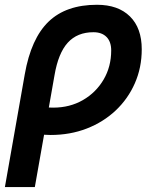

<svg xmlns="http://www.w3.org/2000/svg" viewBox="-29 -547 635 792"><path d="M371.1 -527.3Q458.5 -527.3 507.1 -479.2Q555.7 -431.2 555.7 -343.8Q555.7 -268.1 527.3 -203.6Q499 -139.2 448.2 -91.3Q397.5 -43.5 328.9 -16.8Q260.3 9.8 179.7 9.8Q166.5 9.8 152.8 8.8L114.7 224.6H-8.8L73.2 -240.7Q99.1 -388.2 171.4 -457.8Q243.7 -527.3 371.1 -527.3ZM195.8 -236.3 172.4 -103.5Q181.2 -103 190.4 -103Q258.8 -103 312.7 -134Q366.7 -165 398.2 -218.5Q429.7 -272 429.7 -338.9Q429.7 -375 410.4 -394.5Q391.1 -414.1 356.4 -414.1Q290 -414.1 250.7 -371.1Q211.4 -328.1 195.8 -236.3Z"/></svg>

Font: Cascadia Mono NF SemiBold
Style: Italic
Weight: 600
Italic angle: -10°
Monospace: yes
Designer: Aaron Bell
Foundry: Saja Typeworks
Version: Version 2404.023; ttfautohint (v1.8.4)